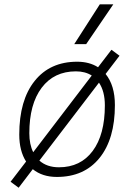

<svg xmlns="http://www.w3.org/2000/svg" viewBox="-20 -815 626 895"><path d="M66.9 60.1 29.3 32.2 101.6 -62Q69.8 -111.8 69.8 -187.5Q69.8 -347.7 141.4 -437.5Q212.9 -527.3 339.8 -527.3Q396.5 -527.3 437 -501.5L499.5 -583L537.1 -555.2L472.2 -470.2Q515.6 -417 515.6 -325.2Q515.6 -167.5 444.1 -78.9Q372.6 9.8 245.1 9.8Q177.2 9.8 132.8 -26.4ZM254.9 -35.2Q355.5 -35.2 412.1 -111.3Q468.8 -187.5 468.8 -323.7Q468.8 -389.2 441.4 -429.7L163.6 -66.4Q198.7 -35.2 254.9 -35.2ZM134.8 -105.5 407.7 -462.9Q377 -482.4 334 -482.4Q231.9 -482.4 174.3 -406Q116.7 -329.6 116.7 -193.8Q116.7 -142.1 134.8 -105.5ZM326.2 -609.4 445.3 -794.9H508.3L381.8 -609.4Z"/></svg>

Font: CaskaydiaCove NF ExtraLight
Style: Italic
Weight: 200
Italic angle: -10°
Designer: Aaron Bell
Foundry: Saja Typeworks
Version: Version 2111.001; VTT 6.35;Nerd Fonts 3.2.1